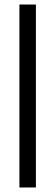

<svg xmlns="http://www.w3.org/2000/svg" viewBox="-20 -830 242 850"><path d="M66 0V-810H139V0Z"/></svg>

Font: Oswald Light
Style: Regular
Weight: 300
Designer: Vernon Adams
Foundry: Vernon Adams
Version: Version 4.103;gftools[0.9.33.dev8+g029e19f]